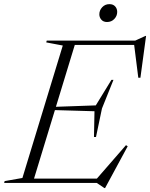

<svg xmlns="http://www.w3.org/2000/svg" viewBox="-58 -906 743 951"><path d="M253 -680.5 171 -696 173.5 -705H319L104 0H-37.5L-35 -9L53 -24.5ZM605.5 -691.5 639.5 -683.5H265L272 -705H612L662 -728H665.5L637.5 -521H627ZM459 25.5 421 0H56.5L63.5 -21.5H461.5L415 -13.5L566 -187L574.5 -181.5L462.5 25.5ZM417.5 -227.5H407.5L410 -355L184 -361.5L189 -376L416.5 -384L494 -510.5H504L447 -368.5ZM472 -797Q454 -797 444 -808.5Q434 -820 434 -835Q434 -855 448.2 -870.2Q462.5 -885.5 484 -885.5Q502.5 -885.5 512.5 -874.2Q522.5 -863 522.5 -847Q522.5 -827 508.2 -812Q494 -797 472 -797Z"/></svg>

Font: Newsreader 60pt Light
Style: Italic
Weight: 300
Italic angle: -17°
Designer: Hugues Gentile
Foundry: Production Type
Version: Version 1.003